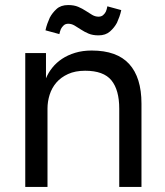

<svg xmlns="http://www.w3.org/2000/svg" viewBox="-20 -740 655 760"><path d="M80 0H168V-310Q168 -338 176.5 -365Q185 -392 203 -413Q221 -434 249.5 -447Q278 -460 317 -460Q390 -460 421 -422Q452 -384 452 -310V0H540V-330Q540 -433 491.5 -486.5Q443 -540 343 -540Q307 -540 277.5 -531Q248 -522 225.5 -507Q203 -492 187 -472Q171 -452 162 -430V-530H80ZM370 -600Q398 -600 415.5 -615.5Q433 -631 443 -650Q448 -661 452.5 -673.5Q457 -686 460 -700L405 -715Q404 -709 402.5 -704Q401 -699 399 -694Q395 -686 388 -680Q381 -674 370 -674Q357 -674 345 -681Q333 -688 319.5 -697Q306 -706 289.5 -713Q273 -720 250 -720Q221 -720 204 -704.5Q187 -689 177 -670Q172 -659 167.5 -646.5Q163 -634 160 -620L215 -605Q216 -610 217.5 -615Q219 -620 221 -625Q225 -633 232 -639.5Q239 -646 250 -646Q263 -646 275 -639Q287 -632 300.5 -623Q314 -614 330.5 -607Q347 -600 370 -600Z"/></svg>

Font: Golos Text VF
Style: Regular
Weight: 400
Designer: A.Korolkova, Vitaly Kuzmin
Foundry: ParaType Ltd
Version: Version 2.005